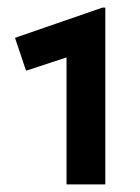

<svg xmlns="http://www.w3.org/2000/svg" viewBox="-20 -846 367 505"><path d="M155 -361V-695L48.5 -660L19.5 -746.5L249.5 -826H257V-361Z"/></svg>

Font: Geologica
Style: Bold
Weight: 700
Designer: Sindre Bremnes, Frode Helland
Foundry: Monokrom Skriftforlag AS
Version: Version 1.010; ttfautohint (v1.8.4.7-5d5b);gftools[0.9.28]